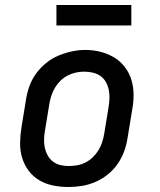

<svg xmlns="http://www.w3.org/2000/svg" viewBox="-20 -741 640 769"><path d="M254 8Q223 8 193 2Q163 -4 137.5 -19Q112 -34 94.5 -57.5Q77 -81 68.5 -109.5Q60 -138 60.5 -169Q61 -200 66 -231L84 -341Q88 -368 97.5 -395Q107 -422 124 -445.5Q141 -469 164 -488Q187 -507 213.5 -518Q240 -529 267 -535Q294 -541 322 -541Q353 -541 382.5 -533.5Q412 -526 437 -511Q462 -496 480 -472.5Q498 -449 506.5 -420.5Q515 -392 515 -361Q515 -330 509 -299L491 -189Q487 -162 477.5 -135.5Q468 -109 451.5 -85Q435 -61 412 -42.5Q389 -24 362.5 -12.5Q336 -1 308.5 3.5Q281 8 254 8ZM255 -76Q272 -76 289 -79Q306 -82 322 -90Q338 -98 351 -110.5Q364 -123 373.5 -138Q383 -153 388.5 -169.5Q394 -186 397 -203L415 -313Q418 -330 418.5 -347.5Q419 -365 415.5 -381.5Q412 -398 404 -412.5Q396 -427 382.5 -436.5Q369 -446 352 -450Q335 -454 318 -454Q301 -454 284.5 -450.5Q268 -447 252 -439Q236 -431 223 -418.5Q210 -406 201 -391Q192 -376 186.5 -360Q181 -344 178 -327L160 -217Q157 -200 156.5 -182.5Q156 -165 159.5 -149Q163 -133 171 -118.5Q179 -104 192 -94Q205 -84 221.5 -80Q238 -76 255 -76Q255 -76 255 -76Q255 -76 255 -76ZM506 -639H206V-721H506Z"/></svg>

Font: Iosevka Curly Slab MdExObl
Style: Regular
Weight: 500
Width: 7
Italic angle: -9°
Monospace: yes
Designer: Belleve Invis
Foundry: Belleve Invis
Version: Version 11.1.0; ttfautohint (v1.8.3)